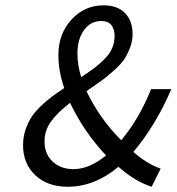

<svg xmlns="http://www.w3.org/2000/svg" viewBox="-20 -692 666 724"><path d="M235.8 12.2Q158.7 12.2 112.8 -31.5Q66.9 -75.2 66.9 -145Q66.9 -174.8 75.9 -201.9Q85 -229 98.1 -249.5Q111.3 -270 133.3 -291.3Q155.3 -312.5 174.8 -326.9Q194.3 -341.3 222.2 -359.9Q200.2 -423.3 200.2 -484.9Q200.2 -564 249.3 -617.9Q298.3 -671.9 371.1 -671.9Q422.9 -671.9 451.4 -642.6Q480 -613.3 480 -564Q480 -536.6 469.7 -510.5Q459.5 -484.4 447 -466.3Q434.6 -448.2 408 -424.8Q381.3 -401.4 365.7 -389.9Q350.1 -378.4 315.9 -355Q309.6 -350.6 306.2 -348.1Q356.4 -243.7 437 -163.1Q503.9 -242.2 549.8 -356H626Q567.4 -219.2 482.9 -119.1Q535.2 -73.2 585.9 -56.2L551.8 12.2Q489.3 -7.8 426.8 -63Q336.4 12.2 235.8 12.2ZM286.1 -400.9Q316.9 -421.4 335.4 -435.3Q354 -449.2 373.8 -469Q393.6 -488.8 402.8 -510.3Q412.1 -531.7 412.1 -556.2Q412.1 -581.5 400.1 -597.2Q388.2 -612.8 361.8 -612.8Q321.8 -612.8 296.9 -578.6Q272 -544.4 272 -491.2Q272 -447.3 286.1 -400.9ZM256.8 -54.2Q317.4 -54.2 379.9 -106Q298.3 -191.9 244.1 -304.2Q197.3 -268.1 172.6 -234.1Q147.9 -200.2 147.9 -158.2Q147.9 -111.3 178.5 -82.8Q209 -54.2 256.8 -54.2Z"/></svg>

Font: Office Code Pro Italic
Style: Regular
Weight: 400
Italic angle: -9°
Designer: Nathan Rutzky & Paul D. Hunt
Foundry: Adobe Systems Incorporated
Version: Version 1.004;PS 001.004;hotconv 1.0.70;makeotf.lib2.5.58329